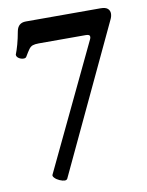

<svg xmlns="http://www.w3.org/2000/svg" viewBox="-74 -471 555 725"><g transform="rotate(-10 204.0 -108.5)"><path d="M116 200Q108 200 96.5 195Q85 190 78 182.5Q71 175 74 170L302 -308Q306 -316 304 -321.5Q302 -327 288 -327H109Q94 -327 85.5 -324Q77 -321 70.5 -312Q64 -303 54 -286Q51 -280 41.5 -280.5Q32 -281 24 -286.5Q16 -292 16 -300Q22 -315 28 -336.5Q34 -358 39 -386Q45 -417 75 -417H361Q381 -417 389 -409.5Q397 -402 397 -391Q397 -380 391 -368L126 195Q123 200 116 200Z"/></g></svg>

Font: Junicode VF
Style: Regular
Weight: 400
Designer: Peter S. Baker
Version: Version 2.213